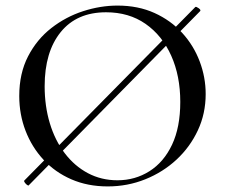

<svg xmlns="http://www.w3.org/2000/svg" viewBox="-20 -656 816 688"><path d="M83 8Q82 10 77.5 7Q73 4 69 -1.5Q65 -7 67 -9L680 -631Q683 -633 692 -626.5Q701 -620 697 -616ZM366 12Q294 12 235.5 -13.5Q177 -39 135.5 -84Q94 -129 71.5 -187.5Q49 -246 49 -312Q49 -393 80.5 -454Q112 -515 164 -555.5Q216 -596 278 -616Q340 -636 401 -636Q475 -636 533.5 -609.5Q592 -583 633 -538Q674 -493 695.5 -436Q717 -379 717 -319Q717 -249 689 -189Q661 -129 612.5 -84Q564 -39 500.5 -13.5Q437 12 366 12ZM401 -10Q464 -10 515.5 -42.5Q567 -75 596.5 -137.5Q626 -200 626 -291Q626 -384 593.5 -456.5Q561 -529 501.5 -570.5Q442 -612 360 -612Q255 -612 197.5 -541Q140 -470 140 -347Q140 -276 158.5 -214.5Q177 -153 212 -107Q247 -61 295 -35.5Q343 -10 401 -10Z"/></svg>

Font: Cormorant Light Medium
Style: Regular
Weight: 500
Version: Version 4.000